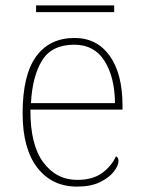

<svg xmlns="http://www.w3.org/2000/svg" viewBox="-20 -683 529 713"><path d="M266 10Q173 10 118.5 -60.5Q64 -131 64 -262Q64 -404 114 -473Q164 -542 257 -542Q340 -542 387.5 -475.5Q435 -409 435 -290V-276H93Q92 -146 140.5 -80.5Q189 -15 267 -15Q324 -15 359 -40.5Q394 -66 411 -103Q420 -97 420 -85Q420 -68 402.5 -45.5Q385 -23 351 -6.5Q317 10 266 10ZM407 -300Q406 -397 368 -457Q330 -517 256 -517Q172 -517 136 -458Q100 -399 95 -300ZM114 -638V-663H404V-638Z"/></svg>

Font: Noto Serif Devanagari Thin
Style: Regular
Weight: 100
Designer: Universal Thirst, Indian Type Foundry and the Monotype Design Team
Foundry: Monotype Imaging Inc.
Version: Version 2.004; ttfautohint (v1.8.4.7-5d5b)